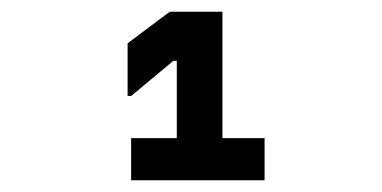

<svg xmlns="http://www.w3.org/2000/svg" viewBox="-20 -720 652 328"><path d="M204 -412V-484H282V-616H276L204 -556H198V-646L270 -700H360V-484H432V-412Z"/></svg>

Font: Space Mono
Style: Bold
Weight: 700
Monospace: yes
Designer: Colophon Foundry + Benjamin Critton
Foundry: Colophon Foundry & Benjamin Critton
Version: Version 1.003; ttfautohint (v1.8.4.7-5d5b)